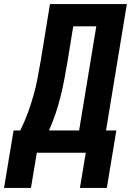

<svg xmlns="http://www.w3.org/2000/svg" viewBox="-59 -755 679 949"><path d="M-39 174 8 -110H41Q62 -152 78 -195.5Q94 -239 106.5 -283Q119 -327 127 -371Q135 -415 143 -459L188 -735H568L465 -110H516L469 174H336L365 0H123L94 174ZM332 -110 417 -625H303L273 -441Q266 -400 258 -358Q250 -316 239.5 -274.5Q229 -233 215 -191.5Q201 -150 183 -110Z"/></svg>

Font: Iosevka Aile Extrabold Oblique
Style: Regular
Weight: 800
Italic angle: -9°
Designer: Belleve Invis
Foundry: Belleve Invis
Version: Version 31.1.0; ttfautohint (v1.8.4)